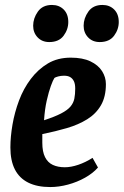

<svg xmlns="http://www.w3.org/2000/svg" viewBox="-20 -746 500 776"><path d="M183 10Q130 10 94 -8Q58 -26 40 -61.5Q22 -97 22 -150Q22 -193 30.5 -242.5Q39 -292 57 -340Q75 -388 104.5 -427Q134 -466 173.5 -489.5Q213 -513 266 -513Q314 -513 345.5 -498Q377 -483 392.5 -458.5Q408 -434 408 -406Q408 -355 388 -320.5Q368 -286 332.5 -264Q297 -242 251 -228.5Q205 -215 151 -204V-169Q151 -133 162 -111Q173 -89 193.5 -79.5Q214 -70 242 -70Q267 -70 296.5 -80Q326 -90 354 -108L376 -69Q356 -46 324 -28Q292 -10 255 0Q218 10 183 10ZM158 -260Q201 -274 227 -287.5Q253 -301 265 -315.5Q277 -330 280.5 -347.5Q284 -365 284 -388Q284 -407 278.5 -418Q273 -429 263.5 -434.5Q254 -440 239 -440Q226 -440 215 -437Q204 -434 200 -431Q194 -422 185.5 -398.5Q177 -375 169 -340Q161 -305 158 -260ZM383 -576Q354 -576 336 -595Q318 -614 318 -642Q318 -672 337 -699Q356 -726 394 -726Q423 -726 441.5 -707.5Q460 -689 460 -657Q460 -627 441 -601.5Q422 -576 383 -576ZM179 -576Q150 -576 132 -595Q114 -614 114 -642Q114 -672 133 -699Q152 -726 190 -726Q219 -726 237.5 -707.5Q256 -689 256 -657Q256 -627 237 -601.5Q218 -576 179 -576Z"/></svg>

Font: Faustina
Style: Bold Italic
Weight: 700
Italic angle: -8°
Designer: Alfonso Garcia
Foundry: http://www.omnibus-type.com
Version: Version 1.200